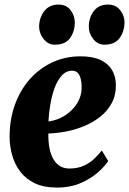

<svg xmlns="http://www.w3.org/2000/svg" viewBox="-20 -811 566 842"><path d="M454.5 -105Q441.5 -84 411.5 -56.8Q381.5 -29.5 335.8 -9Q290 11.5 229 11.5Q172.5 11.5 133 -7.2Q93.5 -26 69.2 -57.8Q45 -89.5 33.8 -129Q22.5 -168.5 22 -209.5Q22 -286.5 45.2 -351.2Q68.5 -416 110.5 -463.5Q152.5 -511 209.5 -537.5Q266.5 -564 332.5 -564Q387 -564 420.8 -548Q454.5 -532 470.8 -504.8Q487 -477.5 488 -443.5Q489.5 -395.5 470.5 -359.8Q451.5 -324 419.2 -298.8Q387 -273.5 347.8 -257.5Q308.5 -241.5 267.8 -234Q227 -226.5 192 -225.5Q191.5 -188.5 197.2 -160Q203 -131.5 214.8 -112Q226.5 -92.5 243.8 -82.2Q261 -72 284 -72Q321 -72 348 -84.5Q375 -97 394 -115.5Q413 -134 426.5 -151ZM297.5 -501Q270 -501 250.8 -479.8Q231.5 -458.5 219.2 -424.5Q207 -390.5 200.5 -351.8Q194 -313 192.5 -278.5Q209 -280 229 -287Q249 -294 268.5 -307Q288 -320 304.2 -338.8Q320.5 -357.5 329.8 -381.5Q339 -405.5 338 -434.5Q336.5 -468.5 326.2 -484.8Q316 -501 297.5 -501ZM220.5 -615Q191 -615 171.2 -640Q151.5 -665 151.5 -695.5Q152.5 -735 174.8 -763Q197 -791 236 -791Q271.5 -791 289.8 -766.2Q308 -741.5 308 -712.5Q308 -673 287.2 -644Q266.5 -615 220.5 -615ZM438 -615Q408.5 -615 388.8 -640Q369 -665 369.5 -695.5Q370 -735 391.8 -763Q413.5 -791 453.5 -791Q488 -791 507.2 -766.2Q526.5 -741.5 526 -712.5Q525.5 -673 504.5 -644Q483.5 -615 438 -615Z"/></svg>

Font: Merriweather 36pt Black
Style: Italic
Weight: 900
Italic angle: -7.8°
Version: Version 2.101